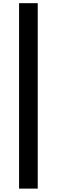

<svg xmlns="http://www.w3.org/2000/svg" viewBox="-20 -878 351 1185"><path d="M97.7 286.1V-858.4H212.9V286.1Z"/></svg>

Font: Gen Shin Gothic Heavy
Style: Bold
Weight: 900
Designer: [Source Han Sans]
Ryoko NISHIZUKA  (kana & ideographs); Paul D. Hunt (Latin, Greek & Cyrillic); Wenlong ZHANG  (bopomofo
Version: Version 1.002.20150607